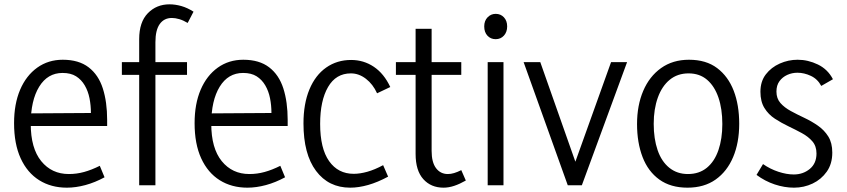

<svg xmlns="http://www.w3.org/2000/svg" viewBox="-20 -856 3913 887"><path d="M289 11Q216 11 161 -23.5Q106 -58 75.5 -124.5Q45 -191 45 -287Q45 -376 73 -441.5Q101 -507 152 -543.5Q203 -580 270 -580Q344 -580 389.5 -545Q435 -510 455 -447.5Q475 -385 475 -302V-274H86L87 -332L400 -334Q400 -369 393.5 -402Q387 -435 371.5 -461.5Q356 -488 331.5 -503.5Q307 -519 269 -519Q200 -519 161 -455.5Q122 -392 122 -284Q122 -171 170.5 -111.5Q219 -52 298 -52Q334 -52 368.5 -61.5Q403 -71 441 -90L463 -37Q419 -13 374.5 -1Q330 11 289 11Z M623 0V-675Q623 -754 663 -795Q703 -836 763 -836Q790 -836 818 -828Q846 -820 874 -802L847 -750Q827 -762 808.5 -767.5Q790 -773 774 -773Q738 -773 718 -745Q698 -717 698 -661V0ZM543 -510V-569H844V-510Z M1123 11Q1050 11 995 -23.5Q940 -58 909.5 -124.5Q879 -191 879 -287Q879 -376 907 -441.5Q935 -507 986 -543.5Q1037 -580 1104 -580Q1178 -580 1223.5 -545Q1269 -510 1289 -447.5Q1309 -385 1309 -302V-274H920L921 -332L1234 -334Q1234 -369 1227.5 -402Q1221 -435 1205.5 -461.5Q1190 -488 1165.5 -503.5Q1141 -519 1103 -519Q1034 -519 995 -455.5Q956 -392 956 -284Q956 -171 1004.5 -111.5Q1053 -52 1132 -52Q1168 -52 1202.5 -61.5Q1237 -71 1275 -90L1297 -37Q1253 -13 1208.5 -1Q1164 11 1123 11Z M1598 11Q1498 11 1440 -66.5Q1382 -144 1382 -286Q1382 -377 1409.5 -443Q1437 -509 1487 -544Q1537 -579 1602 -579Q1660 -579 1707 -547.5Q1754 -516 1783 -454L1722 -425Q1703 -467 1670.5 -492Q1638 -517 1601 -517Q1532 -517 1495.5 -454Q1459 -391 1459 -284Q1459 -170 1500.5 -111.5Q1542 -53 1614 -53Q1643 -53 1677 -62.5Q1711 -72 1750 -93L1773 -40Q1725 -14 1681 -1.5Q1637 11 1598 11Z M2029 11Q1971 11 1935.5 -28.5Q1900 -68 1900 -145V-723H1974V-159Q1974 -106 1994.5 -79Q2015 -52 2049 -52Q2063 -52 2078 -56.5Q2093 -61 2111 -70L2132 -22Q2104 -6 2078.5 2.5Q2053 11 2029 11ZM1809 -510V-569H2111V-510Z M2233 0V-569H2306V0ZM2270 -675Q2247 -675 2232 -691Q2217 -707 2217 -734Q2217 -760 2232.5 -776Q2248 -792 2270 -792Q2293 -792 2308 -776Q2323 -760 2323 -734Q2323 -708 2308 -691.5Q2293 -675 2270 -675Z M2803 -569H2877L2668 0H2603L2399 -569H2476L2649 -78H2627Z M3317 -283Q3317 -353 3299 -405.5Q3281 -458 3246.5 -487.5Q3212 -517 3161 -517Q3110 -517 3074 -487.5Q3038 -458 3019 -405Q3000 -352 3000 -284Q3000 -215 3018 -162.5Q3036 -110 3072 -81Q3108 -52 3158 -52Q3210 -52 3245.5 -81Q3281 -110 3299 -162.5Q3317 -215 3317 -283ZM3395 -284Q3395 -197 3367 -130.5Q3339 -64 3286 -26.5Q3233 11 3156 11Q3078 11 3026 -26.5Q2974 -64 2948.5 -130.5Q2923 -197 2923 -283Q2923 -369 2951.5 -436Q2980 -503 3034 -541.5Q3088 -580 3163 -580Q3242 -580 3293 -541.5Q3344 -503 3369.5 -437Q3395 -371 3395 -284Z M3648 11Q3604 11 3559 -4Q3514 -19 3475 -48L3505 -98Q3538 -75 3576 -62.5Q3614 -50 3647 -50Q3690 -50 3721 -75.5Q3752 -101 3752 -147Q3752 -181 3733 -203Q3714 -225 3684.5 -241Q3655 -257 3622.5 -272.5Q3590 -288 3560 -307.5Q3530 -327 3511.5 -357Q3493 -387 3493 -432Q3493 -480 3518 -512.5Q3543 -545 3582.5 -562.5Q3622 -580 3665 -580Q3713 -580 3758.5 -558Q3804 -536 3828 -490L3774 -459Q3757 -491 3726 -505.5Q3695 -520 3664 -520Q3639 -520 3617 -510Q3595 -500 3581 -481Q3567 -462 3567 -433Q3567 -401 3585.5 -380Q3604 -359 3633.5 -343Q3663 -327 3696 -311.5Q3729 -296 3758.5 -275.5Q3788 -255 3806.5 -225.5Q3825 -196 3825 -151Q3825 -99 3799.5 -63Q3774 -27 3734 -8Q3694 11 3648 11Z"/></svg>

Font: Yaldevi ExtraLight
Style: Regular
Weight: 400
Version: Version 1.100